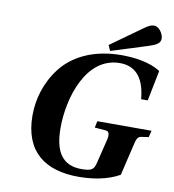

<svg xmlns="http://www.w3.org/2000/svg" viewBox="-97 -989 985 1089"><g transform="rotate(10 395.5 -444.5)"><path d="M467 -751 481 -719 684 -783C737 -800 757 -811 757 -840C757 -860 735 -904 703 -904C685 -904 670 -897 639 -874ZM111 -284C111 -73 237 15 427 15C502 15 591 3 663 -38L705 -216C713 -249 717 -267 741 -270L782 -276L791 -314H479L471 -276L535 -271C555 -269 560 -251 551 -216L518 -82C509 -43 497 -31 437 -31C326 -31 280 -105 280 -241C280 -416 355 -661 549 -661C653 -661 693 -582 702 -480H740L775 -655C714 -697 617 -707 551 -707C382 -707 267 -642 203 -558C138 -473 111 -374 111 -284Z"/></g></svg>

Font: Heuristica
Style: Bold Italic
Weight: 700
Italic angle: -13°
Version: Version 1.0.1